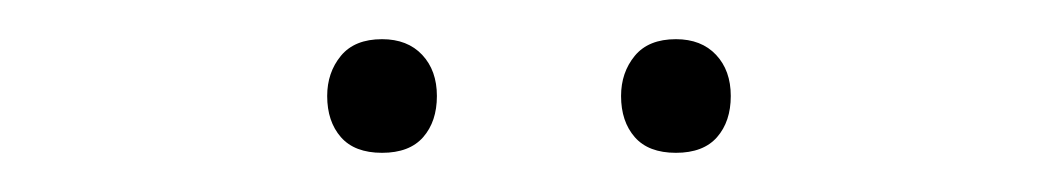

<svg xmlns="http://www.w3.org/2000/svg" viewBox="-20 -741 540 98"><path d="M325 -663Q311 -663 304 -671Q297 -679 297 -692Q297 -704 304 -712.5Q311 -721 325 -721Q338 -721 345.5 -713Q353 -705 353 -692Q353 -679 346 -671Q339 -663 325 -663ZM175 -663Q161 -663 154 -671Q147 -679 147 -692Q147 -704 154 -712.5Q161 -721 175 -721Q188 -721 195.5 -713Q203 -705 203 -692Q203 -679 196 -671Q189 -663 175 -663Z"/></svg>

Font: Lexend Deca Thin
Style: Regular
Weight: 250
Designer: Bonnie Shaver-Troup, Thomas Jockin
Foundry: Lexend
Version: Version 1.007